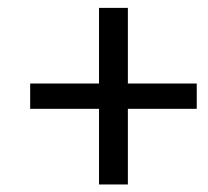

<svg xmlns="http://www.w3.org/2000/svg" viewBox="-20 -559 539 497"><path d="M236.3 -81.5V-277.3H58.1V-342.8H236.3V-538.6H311V-342.8H489.3V-277.3H311V-81.5Z"/></svg>

Font: Elstob 6pt
Style: Italic
Weight: 700
Italic angle: -20°
Designer: Peter S. Baker
Version: Version 1.015